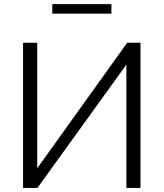

<svg xmlns="http://www.w3.org/2000/svg" viewBox="-20 -919 800 939"><path d="M235.8 -852.1V-898.9H524.9V-852.1ZM92.8 0V-710H162.1V-96.2L602.1 -710H667V0H598.1V-603L163.1 0Z"/></svg>

Font: Rawline
Style: Regular
Weight: 400
Designer: Matt McInerney, Pablo Impallari, Rodrigo Fuenzalida
Foundry: Matt McInerney, Pablo Impallari, Rodrigo Fuenzalida
Version: Version 4.020;PS 004.020;hotconv 1.0.88;makeotf.lib2.5.64775